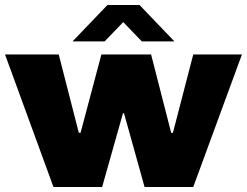

<svg xmlns="http://www.w3.org/2000/svg" viewBox="-20 -745 984 765"><path d="M944 -528 750 0H556L474 -294H470L387 0H193L0 -528H214L294 -216H301L384 -528H582L662 -216H669L750 -528ZM536 -725 675 -580H545L471 -657L397 -580H269L408 -725Z"/></svg>

Font: Archicoco
Style: Regular
Weight: 400
Designer: Hector Gatti
Foundry: Hector Gatti
Version: 1.002